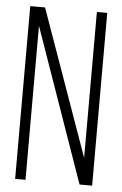

<svg xmlns="http://www.w3.org/2000/svg" viewBox="-51 -737 494 775"><g transform="rotate(5 195.5 -350.0)"><path d="M82 0H40V-700H100L310 -109V-700H352V0H301L82 -624Z"/></g></svg>

Font: Bebas Neue Book
Style: Regular
Weight: 300
Designer: Ryoichi Tsunekawa
Foundry: Ryoichi Tsunekawa
Version: Version 1.003;PS 001.003;hotconv 1.0.88;makeotf.lib2.5.64775